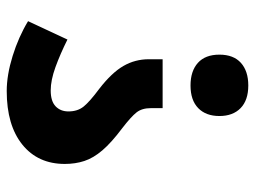

<svg xmlns="http://www.w3.org/2000/svg" viewBox="-116 -648 776 585"><g transform="rotate(-90 272.5 -356.0)"><path d="M235 -285Q235 -312 222 -328.5Q209 -345 174 -372Q130 -405 106.5 -432.5Q83 -460 74 -487.5Q65 -515 65 -547Q65 -629 124 -676.5Q183 -724 287 -724Q336 -724 394 -706Q452 -688 500 -659L444 -539Q400 -561 360 -575.5Q320 -590 289 -590Q256 -590 240.5 -575Q225 -560 225 -536Q225 -508 240 -489.5Q255 -471 294 -442Q343 -404 363.5 -368.5Q384 -333 384 -291V-249H235ZM304 12Q259 12 235 -11.5Q211 -35 211 -76Q211 -117 235 -140.5Q259 -164 304 -164Q348 -164 373 -141.5Q398 -119 398 -76Q398 -33 373 -10.5Q348 12 304 12Z"/></g></svg>

Font: Noto Kufi Arabic ExtraBold
Style: Regular
Weight: 800
Designer: Monotype Design Team, David Williams, Khaled Hosny
Foundry: Google LLC
Version: Version 2.109; ttfautohint (v1.8.4.7-5d5b)